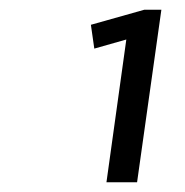

<svg xmlns="http://www.w3.org/2000/svg" viewBox="-20 -805 380 395"><path d="M262 -430H199L242 -739L269 -732L174 -705L167 -754L277 -785H312Z"/></svg>

Font: Pathway Extreme 28pt Light
Style: Italic
Weight: 300
Italic angle: -8°
Designer: Eduardo Rodriguez Tunni
Foundry: Eduardo Rodriguez Tunni
Version: Version 1.001;gftools[0.9.26]